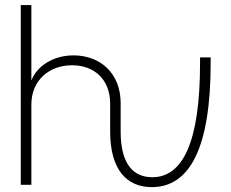

<svg xmlns="http://www.w3.org/2000/svg" viewBox="-20 -748 936 777"><path d="M594.2 9.3C746.1 9.3 832.5 -145.5 832.5 -493.2V-515.6H789.6V-493.2C789.6 -170.9 718.8 -30.8 596.2 -30.8C523.4 -30.8 468.3 -79.1 468.3 -215.3V-330.6C468.3 -451.2 386.2 -523.9 277.3 -523.9C194.8 -523.9 130.4 -480.5 107.9 -424.3H106.9V-727.5H64V0H106.9V-324.7C106.9 -422.9 178.7 -483.9 271.5 -483.9C363.3 -483.9 425.8 -424.8 425.8 -328.6V-215.3C425.8 -61 493.2 9.3 594.2 9.3Z"/></svg>

Font: Raveo Display Display ExLight
Style: Regular
Weight: 200
Designer: Jakub Foglar, Rasmus Andersson (Inter)
Foundry: Jakubfoglar.com
Version: Version 1.100;Glyphs 3.2.3 (3260)